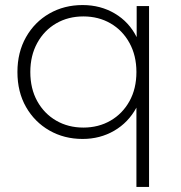

<svg xmlns="http://www.w3.org/2000/svg" viewBox="-20 -546 715 760"><path d="M307 4Q234 4 175.5 -29.5Q117 -63 83 -122.5Q49 -182 49 -261Q49 -339 83 -399Q117 -459 175.5 -492.5Q234 -526 307 -526Q378 -526 434.5 -492.5Q491 -459 521 -399V-522H570V194H520V-120Q488 -61 432 -28.5Q376 4 307 4ZM310 -41Q370 -41 417.5 -68.5Q465 -96 492.5 -145.5Q520 -195 520 -261Q520 -326 492.5 -376Q465 -426 417.5 -453.5Q370 -481 310 -481Q250 -481 202.5 -453.5Q155 -426 127.5 -376Q100 -326 100 -261Q100 -195 127.5 -145.5Q155 -96 202.5 -68.5Q250 -41 310 -41Z"/></svg>

Font: Montserrat Light
Style: Regular
Weight: 300
Designer: Julieta Ulanovsky
Foundry: Julieta Ulanovsky
Version: Version 9.000; ttfautohint (v1.8.4.7-5d5b)